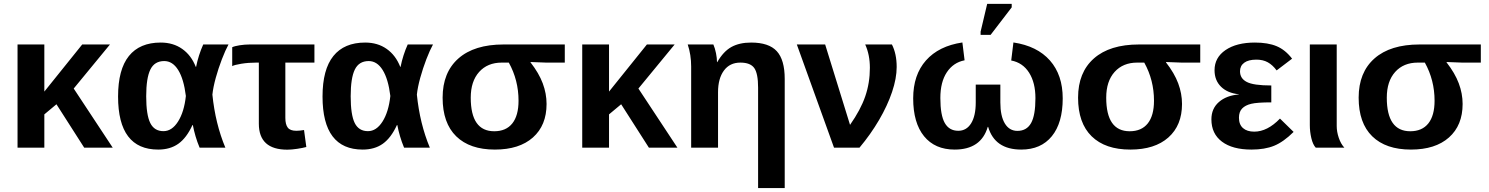

<svg xmlns="http://www.w3.org/2000/svg" viewBox="-20 -756 7621 983"><path d="M207 -170.4V0H69.8V-528.3H207V-287.1L400.9 -528.3H543L357.4 -302.7L557.1 0H411.1L269 -222.2Z M965.3 -115.7Q935.1 -49.8 893.1 -20Q851.1 9.8 790 9.8Q584.5 9.8 584.5 -261.7Q584.5 -400.4 639.9 -469.2Q695.3 -538.1 802.7 -538.1Q866.7 -538.1 912.8 -505.6Q959 -473.1 982.4 -413.6H983.9Q996.1 -474.1 1020.5 -528.3H1149.9Q1133.8 -499 1116 -452.6Q1098.1 -406.2 1084.7 -357.7Q1071.3 -309.1 1067.4 -271.5Q1082.5 -122.6 1133.8 0H1002Q989.7 -29.3 981.2 -58.3Q972.7 -87.4 967.3 -115.7ZM728.5 -263.2Q728.5 -168 749.3 -126.2Q770 -84.5 816.9 -84.5Q860.4 -84.5 891.6 -133.8Q922.9 -183.1 931.6 -264.6Q920.9 -351.6 892.3 -397.5Q863.8 -443.4 820.8 -443.4Q771 -443.4 749.8 -399.9Q728.5 -356.4 728.5 -263.2Z M1292 -435.5Q1252 -435.5 1215.8 -429.7Q1179.7 -423.8 1168.9 -417.5V-514.2Q1180.7 -520 1206.8 -524.2Q1232.9 -528.3 1258.3 -528.3H1589.8V-435.5H1440.9V-152.3Q1440.9 -118.7 1453.4 -102.5Q1465.8 -86.4 1497.1 -86.4Q1514.2 -86.4 1536.6 -90.3L1548.3 -3.4Q1530.8 1.5 1501.7 5.9Q1472.7 10.3 1451.2 10.3Q1305.2 10.3 1305.2 -122.6V-435.5Z M2012.2 -115.7Q1981.9 -49.8 1939.9 -20Q1897.9 9.8 1836.9 9.8Q1631.3 9.8 1631.3 -261.7Q1631.3 -400.4 1686.8 -469.2Q1742.2 -538.1 1849.6 -538.1Q1913.6 -538.1 1959.7 -505.6Q2005.9 -473.1 2029.3 -413.6H2030.8Q2043 -474.1 2067.4 -528.3H2196.8Q2180.7 -499 2162.8 -452.6Q2145 -406.2 2131.6 -357.7Q2118.2 -309.1 2114.3 -271.5Q2129.4 -122.6 2180.7 0H2048.8Q2036.6 -29.3 2028.1 -58.3Q2019.5 -87.4 2014.2 -115.7ZM1775.4 -263.2Q1775.4 -168 1796.1 -126.2Q1816.9 -84.5 1863.8 -84.5Q1907.2 -84.5 1938.5 -133.8Q1969.7 -183.1 1978.5 -264.6Q1967.8 -351.6 1939.2 -397.5Q1910.6 -443.4 1867.7 -443.4Q1817.9 -443.4 1796.6 -399.9Q1775.4 -356.4 1775.4 -263.2Z M2778.3 -223.6Q2778.3 -114.3 2708.5 -52.2Q2638.7 9.8 2513.7 9.8Q2385.3 9.8 2315.7 -58.1Q2246.1 -126 2246.1 -255.9Q2246.1 -385.3 2327.1 -456.8Q2408.2 -528.3 2558.1 -528.3H2871.6V-435.5H2776.4L2696.3 -438.5V-436.5Q2739.3 -381.3 2758.8 -329.1Q2778.3 -276.9 2778.3 -223.6ZM2634.8 -240.2Q2634.8 -345.7 2585 -435.5H2548.8Q2476.1 -435.5 2433.1 -387.7Q2390.1 -339.8 2390.1 -255.9Q2390.1 -84 2510.3 -84Q2570.8 -84 2602.8 -124Q2634.8 -164.1 2634.8 -240.2Z M3098.1 -170.4V0H2960.9V-528.3H3098.1V-287.1L3292 -528.3H3434.1L3248.5 -302.7L3448.2 0H3302.2L3160.2 -222.2Z M3997.6 -352.1V207H3861.3V-307.1Q3861.3 -379.9 3841.6 -407.7Q3821.8 -435.5 3770.5 -435.5Q3716.3 -435.5 3686.3 -394.8Q3656.2 -354 3656.2 -283.7V0H3518.6V-415.5Q3518.6 -475.6 3501 -528.3H3632.3Q3640.6 -509.3 3645.8 -483.6Q3650.9 -458 3650.9 -438H3652.3Q3683.6 -492.7 3724.6 -515.4Q3765.6 -538.1 3825.7 -538.1Q3916.5 -538.1 3957 -493.9Q3997.6 -449.7 3997.6 -352.1Z M4570.8 -413.1Q4570.8 -355 4547.1 -284.9Q4523.4 -214.8 4480.7 -141.8Q4438 -68.8 4380.4 0H4250L4059.6 -528.3H4204.6L4332 -116.7Q4386.2 -193.8 4409.9 -262.7Q4433.6 -331.5 4433.6 -408.7Q4433.6 -475.6 4409.7 -528.3H4546.4Q4570.8 -480.5 4570.8 -413.1Z M5101.6 -231.4Q5101.6 -162.1 5124.5 -124Q5147.5 -85.9 5189 -85.9Q5236.3 -85.9 5258.8 -125.7Q5281.2 -165.5 5281.2 -253.4Q5281.2 -332.5 5248.8 -383.8Q5216.3 -435.1 5157.2 -446.3L5168.5 -538.6Q5290 -520.5 5355.5 -446.3Q5420.9 -372.1 5420.9 -252.4Q5420.9 -127 5365.2 -58.6Q5309.6 9.8 5208.5 9.8Q5073.2 9.8 5039.1 -106.4H5037.1Q5002.9 9.8 4867.7 9.8Q4766.6 9.8 4710.9 -58.6Q4655.3 -127 4655.3 -252.4Q4655.3 -372.6 4720.7 -446.5Q4786.1 -520.5 4907.2 -538.6L4918.5 -447.3Q4860.8 -436 4827.6 -386Q4794.4 -335.9 4794.4 -254.4Q4794.4 -166 4817.1 -126.2Q4839.8 -86.4 4886.2 -86.4Q4928.2 -86.4 4951.9 -124.5Q4975.6 -162.6 4975.6 -231.4V-322.8H5101.6ZM5159.7 -718.3 5051.8 -577.6H5000.5V-593.8L5034.2 -736.3H5159.7Z M6031.7 -223.6Q6031.7 -114.3 5961.9 -52.2Q5892.1 9.8 5767.1 9.8Q5638.7 9.8 5569.1 -58.1Q5499.5 -126 5499.5 -255.9Q5499.5 -385.3 5580.6 -456.8Q5661.6 -528.3 5811.5 -528.3H6125V-435.5H6029.8L5949.7 -438.5V-436.5Q5992.7 -381.3 6012.2 -329.1Q6031.7 -276.9 6031.7 -223.6ZM5888.2 -240.2Q5888.2 -345.7 5838.4 -435.5H5802.2Q5729.5 -435.5 5686.5 -387.7Q5643.6 -339.8 5643.6 -255.9Q5643.6 -84 5763.7 -84Q5824.2 -84 5856.2 -124Q5888.2 -164.1 5888.2 -240.2Z M6401.4 -82Q6468.8 -82 6533.2 -148.9L6603 -80.6Q6551.3 -29.3 6503.4 -9.8Q6455.6 9.8 6387.2 9.8Q6290 9.8 6236.1 -30.8Q6182.1 -71.3 6182.1 -145Q6182.1 -200.2 6220.5 -233.6Q6258.8 -267.1 6322.8 -272.5V-273.4Q6264.6 -279.3 6231.4 -312Q6198.2 -344.7 6198.2 -396.5Q6198.2 -461.4 6254.6 -499.8Q6311 -538.1 6404.8 -538.1Q6471.7 -538.1 6516.1 -519.5Q6560.5 -501 6595.2 -455.6L6516.1 -395.5Q6495.6 -423.3 6470.9 -437Q6446.3 -450.7 6412.6 -450.7Q6371.6 -450.7 6350.1 -434.8Q6328.6 -418.9 6328.6 -391.1Q6328.6 -354 6363.3 -336.4Q6397.5 -318.4 6488.8 -318.4V-231.9Q6416.5 -231.9 6386.2 -224.6Q6355.5 -217.3 6339.4 -200.4Q6323.2 -183.6 6323.2 -153.3Q6323.2 -118.2 6344 -100.1Q6364.7 -82 6401.4 -82Z M6716.3 0Q6701.7 -15.6 6693.8 -48.6Q6686 -81.5 6686 -115.2V-528.3H6823.7V-110.8Q6823.7 -81.5 6834.2 -50.5Q6844.7 -19.5 6862.8 0Z M7468.3 -223.6Q7468.3 -114.3 7398.4 -52.2Q7328.6 9.8 7203.6 9.8Q7075.2 9.8 7005.6 -58.1Q6936 -126 6936 -255.9Q6936 -385.3 7017.1 -456.8Q7098.1 -528.3 7248 -528.3H7561.5V-435.5H7466.3L7386.2 -438.5V-436.5Q7429.2 -381.3 7448.7 -329.1Q7468.3 -276.9 7468.3 -223.6ZM7324.7 -240.2Q7324.7 -345.7 7274.9 -435.5H7238.8Q7166 -435.5 7123 -387.7Q7080.1 -339.8 7080.1 -255.9Q7080.1 -84 7200.2 -84Q7260.7 -84 7292.7 -124Q7324.7 -164.1 7324.7 -240.2Z"/></svg>

Font: Arimo
Style: Bold
Weight: 700
Designer: Steve Matteson
Foundry: Monotype Imaging Inc.
Version: Version 1.33